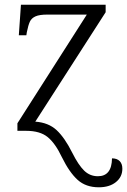

<svg xmlns="http://www.w3.org/2000/svg" viewBox="-20 -556 540 816"><path d="M243 112Q215 53 182.5 26.5Q150 0 91 0H54V-32L349 -494H181Q148 -494 131 -486.5Q114 -479 107 -464Q100 -449 94 -419L92 -406H60L69 -536H429V-504L130 -39Q186 -35 220.5 -3Q255 29 287 93Q313 145 337.5 169Q362 193 396 193Q455 193 456 117Q477 117 488.5 128.5Q500 140 500 161Q500 196 472.5 218Q445 240 400 240Q345 240 310 208.5Q275 177 243 112Z"/></svg>

Font: Noto Serif Light
Style: Regular
Weight: 300
Designer: Monotype Design Team
Foundry: Monotype Imaging Inc.
Version: Version 1.001